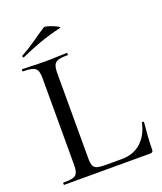

<svg xmlns="http://www.w3.org/2000/svg" viewBox="-144 -882 825 975"><g transform="rotate(-20 268.5 -394.0)"><path d="M194 -543V-85Q194 -59 199.5 -45.5Q205 -32 220.5 -27.5Q236 -23 267 -23H352Q417 -23 458 -61Q499 -99 512 -162Q512 -165 517.5 -164.5Q523 -164 523 -161Q520 -132 517 -91Q514 -50 514 -15Q514 0 499 0H33Q31 0 31 -6Q31 -12 33 -12Q68 -12 85.5 -17Q103 -22 109 -37Q115 -52 115 -81V-544Q115 -573 109 -587.5Q103 -602 85.5 -607.5Q68 -613 33 -613Q31 -613 31 -619Q31 -625 33 -625Q57 -625 88.5 -623.5Q120 -622 154 -622Q190 -622 220.5 -623.5Q251 -625 275 -625Q277 -625 277 -619Q277 -613 275 -613Q240 -613 223 -607.5Q206 -602 200 -587Q194 -572 194 -543ZM63 -679Q59 -677 57 -682.5Q55 -688 58 -689Q102 -713 137.5 -738.5Q173 -764 209 -787Q213 -790 227.5 -786Q242 -782 258 -775.5Q274 -769 283 -763Q292 -757 285 -756Q218 -740 166 -721Q114 -702 63 -679Z"/></g></svg>

Font: Cormorant Light Medium
Style: Regular
Weight: 500
Version: Version 4.000